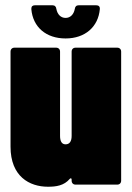

<svg xmlns="http://www.w3.org/2000/svg" viewBox="-20 -701 502 729"><path d="M229 -555C303 -555 353 -599 359 -666C360 -676 355 -681 345 -681H279C270 -681 265 -676 264 -667C260 -646 247 -633 229 -633C211 -633 198 -646 194 -667C193 -676 188 -681 179 -681H113C104 -681 99 -677 99 -668C99 -668 99 -667 99 -666C105 -598 155 -555 229 -555ZM252 -505V-185C252 -164 244 -153 229 -153C215 -153 208 -164 208 -185V-505C208 -514 202 -520 193 -520H35C26 -520 20 -514 20 -505V-144C20 -31 92 8 162 8C193 8 223 4 245 -22C249 -26 252 -24 252 -19V-15C252 -6 258 0 267 0H425C434 0 440 -6 440 -15V-505C440 -514 434 -520 425 -520H267C258 -520 252 -514 252 -505Z"/></svg>

Font: Barlow Condensed Black
Style: Regular
Weight: 900
Width: 3
Designer: Jeremy Tribby
Foundry: Tribby Type
Version: Version 1.422;hotconv 1.0.109;makeotfexe 2.5.65596